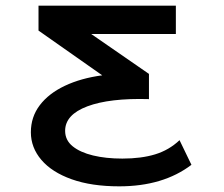

<svg xmlns="http://www.w3.org/2000/svg" viewBox="-20 -643 790 678"><path d="M401 15Q303 15 233 -10Q163 -35 126 -78.5Q89 -122 89 -176Q89 -230 120.5 -271.5Q152 -313 209 -340Q266 -367 341 -377L116 -535V-623H601V-523H302L506 -382V-293Q367 -297 288.5 -267.5Q210 -238 210 -181Q210 -148 236.5 -126.5Q263 -105 308.5 -94Q354 -83 412 -83Q479 -83 528 -98Q577 -113 614 -148L656 -61Q556 15 401 15Z"/></svg>

Font: Inconsolata ExtraExpanded
Style: Bold
Weight: 700
Width: 8
Monospace: yes
Designer: Raph Levien, Cyreal, Brenton Simpson
Foundry: Raph Levien, Cyreal, Google
Version: Version 3.100; ttfautohint (v1.8.4.7-5d5b)